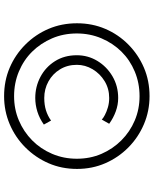

<svg xmlns="http://www.w3.org/2000/svg" viewBox="76 -830 768 961"><g transform="rotate(90 460.5 -350.0)"><path d="M462 14Q385 14 319.5 -14Q254 -42 203.5 -92.5Q153 -143 125 -208.5Q97 -274 97 -351Q97 -427 125 -492.5Q153 -558 203.5 -608Q254 -658 319.5 -686Q385 -714 462 -714Q536 -714 602 -686Q668 -658 718.5 -608Q769 -558 797.5 -492.5Q826 -427 826 -351Q826 -274 797.5 -208.5Q769 -143 718.5 -92.5Q668 -42 602 -14Q536 14 462 14ZM471 -142Q414 -142 365 -168Q316 -194 286.5 -241Q257 -288 257 -350Q257 -406 285.5 -453Q314 -500 362.5 -528.5Q411 -557 471 -557Q505 -557 538 -545Q571 -533 600 -512L579 -475Q572 -482 556 -490.5Q540 -499 518 -505.5Q496 -512 471 -512Q424 -512 386.5 -489Q349 -466 327 -429Q305 -392 305 -350Q305 -303 327.5 -266Q350 -229 388 -208Q426 -187 471 -187Q505 -187 532.5 -195.5Q560 -204 584 -221L604 -185Q573 -163 539 -152.5Q505 -142 471 -142ZM462 -36Q527 -36 583.5 -60Q640 -84 683 -126.5Q726 -169 750.5 -226.5Q775 -284 775 -350Q775 -417 750.5 -473.5Q726 -530 683 -573Q640 -616 583.5 -640Q527 -664 462 -664Q396 -664 338.5 -640Q281 -616 239 -573.5Q197 -531 172.5 -473.5Q148 -416 148 -350Q148 -283 172.5 -226Q197 -169 239 -126.5Q281 -84 338.5 -60Q396 -36 462 -36Z"/></g></svg>

Font: Lexend Peta ExtraLight
Style: Regular
Weight: 250
Version: Version 1.007